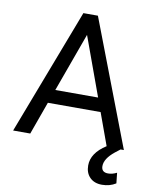

<svg xmlns="http://www.w3.org/2000/svg" viewBox="-98 -784 849 1068"><g transform="rotate(10 326.0 -250.0)"><path d="M367.2 -710.9 639.2 0H620.6L592.3 22Q537.1 66.4 537.1 108.4Q537.1 143.6 575.2 143.6Q598.6 143.6 624 130.9L630.4 189.9Q596.2 211.4 552.2 211.4Q508.8 211.4 483.6 186Q458.5 160.6 458.5 118.7Q458.5 48.3 541 -4.4L475.1 -185.5H177.2L110.4 0H13.7L285.2 -710.9ZM205.6 -262.7H447.3L326.2 -595.2Z"/></g></svg>

Font: Noboto
Style: Regular
Weight: 400
Designer: Google
Version: Version 2.001101; 2014